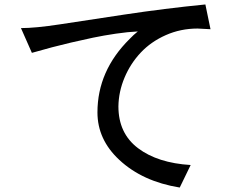

<svg xmlns="http://www.w3.org/2000/svg" viewBox="-20 -721 1040 861"><path d="M74 -595Q138 -595 246.5 -611.5Q355 -628 536.5 -655.5Q718 -683 901 -701L924 -590L866 -593Q790 -593 723.5 -563.5Q657 -534 611 -485Q565 -436 538.5 -373Q512 -310 511 -244Q511 -123 599 -56.5Q687 10 835 19L786 120Q619 93 515 -4Q417 -95 417 -217Q417 -404 562 -547Q579 -565 598 -580Q554 -578 499.5 -570Q445 -562 397 -552Q349 -542 298 -530Q247 -518 213.5 -509Q180 -500 152 -492Q124 -484 123 -484Z"/></svg>

Font: cwTeXHei
Style: Medium
Weight: 500
Version: Version 1.17